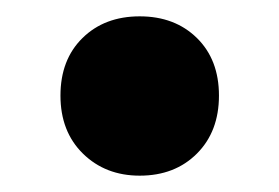

<svg xmlns="http://www.w3.org/2000/svg" viewBox="-20 -399 342 235"><path d="M54 -282Q54 -326 81 -352.5Q108 -379 151 -379Q194 -379 221 -352.5Q248 -326 248 -282Q248 -238 221 -211Q194 -184 151 -184Q109 -184 81.5 -211Q54 -238 54 -282Z"/></svg>

Font: Idrija
Style: Bold
Weight: 700
Designer: Julieta Ulanovsky
Foundry: Julieta Ulanovsky
Version: Version 7.200